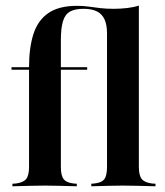

<svg xmlns="http://www.w3.org/2000/svg" viewBox="-20 -651 575 671"><path d="M20.2 -407.3V-416.1H284.7V-407.3ZM137.1 -2.4Q110.5 -2.4 84.7 -1.6Q58.9 -0.8 23.4 0V-8.9L35.5 -9.7Q61.3 -12.9 71.4 -25.4Q81.5 -37.9 81.5 -67.7V-208.1H192.7V-67.7Q192.7 -37.1 202.8 -24.6Q212.9 -12.1 237.9 -9.7L248.4 -8.9V0Q213.7 -0.8 188.7 -1.6Q163.7 -2.4 137.1 -2.4ZM81.5 -208.1V-416.9Q81.5 -483.9 96.8 -531.9Q112.1 -579.8 148.8 -605.2Q185.5 -630.6 249.2 -630.6Q271.8 -630.6 291.1 -627.8Q310.5 -625 331 -622.6Q351.6 -620.2 377.4 -620.2Q401.6 -620.2 425 -623Q448.4 -625.8 465.3 -631.5V-208.1H354V-533.9Q354 -564.5 345.2 -583.5Q336.3 -602.4 318.5 -611.3Q300.8 -620.2 271.8 -620.2Q241.9 -620.2 224.6 -610.5Q207.3 -600.8 200 -576.6Q192.7 -552.4 192.7 -510.5V-208.1ZM409.7 -2.4Q383.9 -2.4 358.5 -1.6Q333.1 -0.8 299.2 0V-8.9L308.9 -9.7Q334.7 -12.1 344.4 -24.6Q354 -37.1 354 -67.7V-208.1H465.3V-67.7Q465.3 -37.9 475.4 -25.4Q485.5 -12.9 511.3 -9.7L523.4 -8.9V0Q487.9 -0.8 462.5 -1.6Q437.1 -2.4 409.7 -2.4Z"/></svg>

Font: Playfair 144pt SemiCondensed
Style: Bold
Weight: 700
Width: 4
Designer: Claus Eggers Sørensen
Foundry: Claus Eggers Sørensen
Version: Version 2.203